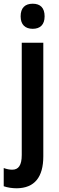

<svg xmlns="http://www.w3.org/2000/svg" viewBox="-52 -773 319 1033"><path d="M59 -685C59 -640 84 -618 124 -618C164 -618 188 -640 188 -685C188 -731 165 -753 124 -753C83 -753 59 -731 59 -685ZM38 240C134 239 181 180 181 68V-543H65V61C65 117 47 140 14 140C-1 140 -16 137 -32 131V229C-12 236 13 240 38 240Z"/></svg>

Font: Noto Sans Lao UI Cond SemBd
Style: Regular
Weight: 600
Width: 3
Designer: Monotype Design Team
Foundry: Monotype Imaging Inc.
Version: Version 2.000